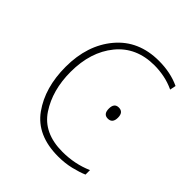

<svg xmlns="http://www.w3.org/2000/svg" viewBox="-157 -643 757 757"><g transform="rotate(45 221.5 -264.0)"><path d="M284 10Q322 10 355 2Q388 -6 411 -16V-41Q352 -15 283 -15Q178 -15 130.5 -87Q83 -159 83 -261Q83 -372 140.5 -442.5Q198 -513 299 -513Q326 -513 354 -507.5Q382 -502 410 -489L415 -514Q364 -538 299 -538Q186 -538 120.5 -460Q55 -382 55 -261Q55 -145 110.5 -67.5Q166 10 284 10ZM317 -296Q292 -296 292 -265Q292 -234 317 -234Q343 -234 343 -265Q343 -296 317 -296Z"/></g></svg>

Font: Noto Sans Display Thin
Style: Regular
Weight: 250
Designer: Monotype Design Team
Foundry: Monotype Imaging Inc.
Version: Version 1.900